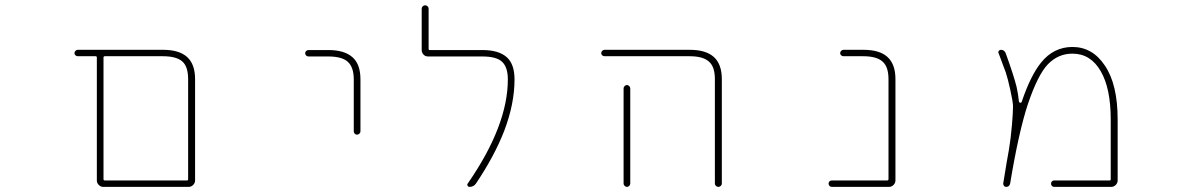

<svg xmlns="http://www.w3.org/2000/svg" viewBox="-20 -733 4540 729"><path d="M372.1 -23.4Q362.3 -23.4 355 -30.8Q347.7 -38.1 347.7 -47.9V-514.6Q347.7 -519.5 342.8 -519.5H275.4Q270.5 -519.5 266.6 -522.9Q262.7 -526.4 262.7 -531.2Q262.7 -536.1 266.6 -540Q270.5 -543.9 275.4 -543.9H598.6Q660.2 -543.9 690.4 -516.6Q720.7 -489.3 720.7 -432.6V-47.9Q720.7 -38.1 713.4 -30.8Q706.1 -23.4 696.3 -23.4ZM373 -52.7Q373 -47.9 377.9 -47.9H690.4Q694.3 -47.9 694.3 -52.7V-432.6Q694.3 -479.5 672.9 -499Q650.4 -519.5 598.6 -519.5H377.9Q373 -519.5 373 -514.6Z M1323.2 -234.4V-431.6Q1323.2 -478.5 1299.8 -499Q1277.3 -518.6 1226.6 -518.6H1151.4Q1146.5 -518.6 1142.6 -522Q1138.7 -525.4 1138.7 -530.8Q1138.7 -536.1 1142.6 -539.6Q1146.5 -543 1151.4 -543H1226.6Q1288.1 -543 1318.4 -515.6Q1348.6 -489.3 1348.6 -431.6V-234.4Q1348.6 -229.5 1344.7 -225.6Q1340.8 -221.7 1335.4 -221.7Q1330.1 -221.7 1326.7 -225.6Q1323.2 -229.5 1323.2 -234.4Z M1762.7 -23.4Q1757.8 -23.4 1755.4 -27.8Q1752.9 -32.2 1755.9 -36.1Q1908.2 -255.9 1908.2 -431.6Q1908.2 -478.5 1885.7 -499Q1864.3 -518.6 1811.5 -518.6H1605.5Q1594.7 -518.6 1587.9 -525.9Q1581.1 -533.2 1581.1 -543V-700.2Q1581.1 -705.1 1585 -709Q1588.9 -712.9 1594.2 -712.9Q1599.6 -712.9 1603.5 -709Q1607.4 -705.1 1607.4 -700.2V-547.9Q1607.4 -543 1611.3 -543H1811.5Q1874 -543 1904.3 -515.6Q1933.6 -489.3 1933.6 -431.6Q1933.6 -338.9 1894.5 -236.3Q1857.4 -140.6 1787.1 -36.1Q1778.3 -23.4 1762.7 -23.4Z M2694.3 -36.1V-432.6Q2694.3 -479.5 2671.9 -499Q2649.4 -519.5 2598.6 -519.5H2275.4Q2270.5 -519.5 2266.6 -522.9Q2262.7 -526.4 2262.7 -531.2Q2262.7 -536.1 2266.6 -540Q2270.5 -543.9 2275.4 -543.9H2598.6Q2660.2 -543.9 2690.4 -516.6Q2720.7 -489.3 2720.7 -432.6V-36.1Q2720.7 -31.2 2716.8 -27.3Q2712.9 -23.4 2707.5 -23.4Q2702.1 -23.4 2698.2 -27.3Q2694.3 -31.2 2694.3 -36.1ZM2347.7 -36.1V-397.5Q2347.7 -402.3 2351.6 -406.2Q2355.5 -410.2 2360.4 -410.2Q2365.2 -410.2 2369.1 -406.2Q2373 -402.3 2373 -397.5V-36.1Q2373 -31.2 2369.1 -27.3Q2365.2 -23.4 2360.4 -23.4Q2355.5 -23.4 2351.6 -27.3Q2347.7 -31.2 2347.7 -36.1Z M3138.7 -23.4Q3132.8 -23.4 3129.4 -27.3Q3126 -31.2 3126 -36.1Q3126 -41 3129.4 -44.4Q3132.8 -47.9 3138.7 -47.9H3348.6Q3353.5 -47.9 3353.5 -52.7V-432.6Q3353.5 -479.5 3331.1 -499Q3308.6 -519.5 3257.8 -519.5H3182.6Q3177.7 -519.5 3173.8 -522.9Q3169.9 -526.4 3169.9 -531.2Q3169.9 -536.1 3173.8 -540Q3177.7 -543.9 3182.6 -543.9H3257.8Q3320.3 -543.9 3349.6 -516.6Q3379.9 -489.3 3379.9 -432.6V-47.9Q3379.9 -38.1 3372.6 -30.8Q3365.2 -23.4 3355.5 -23.4Z M3982.4 -23.4Q3977.5 -23.4 3974.1 -26.9Q3970.7 -30.3 3970.7 -35.6Q3970.7 -41 3974.1 -44.4Q3977.5 -47.9 3982.4 -47.9H4193.4Q4197.3 -47.9 4197.3 -52.7V-279.3Q4197.3 -397.5 4159.2 -462.9Q4121.1 -529.3 4051.8 -529.3Q3998 -529.3 3959 -489.3Q3920.9 -450.2 3882.8 -337.9Q3847.7 -231.4 3815.4 -36.1Q3812.5 -23.4 3799.8 -23.4Q3794.9 -23.4 3792 -27.3Q3789.1 -31.2 3789.1 -36.1Q3803.7 -127.9 3810.5 -163.1Q3817.4 -203.1 3822.3 -258.8Q3826.2 -305.7 3826.2 -326.2Q3826.2 -330.1 3826.2 -333Q3825.2 -349.6 3815.9 -392.1Q3806.6 -434.6 3798.8 -458Q3791 -478.5 3771.5 -531.2Q3770.5 -532.2 3770.5 -534.2Q3770.5 -537.1 3772.5 -540Q3775.4 -543.9 3780.3 -543.9Q3793.9 -543.9 3798.8 -530.3Q3829.1 -446.3 3839.8 -403.3Q3845.7 -377 3848.6 -348.6Q3848.6 -343.8 3852.5 -343.8L3853.5 -342.8Q3858.4 -342.8 3859.4 -346.7Q3892.6 -445.3 3932.6 -495.1Q3957 -525.4 3986.8 -540Q4016.6 -554.7 4051.8 -554.7Q4089.8 -554.7 4120.6 -537.1Q4151.4 -519.5 4174.8 -484.4Q4223.6 -413.1 4223.6 -279.3V-47.9Q4223.6 -38.1 4216.3 -30.8Q4209 -23.4 4199.2 -23.4Z"/></svg>

Font: Rounded-L Mgen+ 2m thin
Style: Regular
Weight: 100
Designer: [Source Han Sans]
Ryoko NISHIZUKA  (kana & ideographs); Paul D. Hunt (Latin, Greek & Cyrillic); Wenlong ZHANG  (bopomofo
Version: Version 1.059.20150602